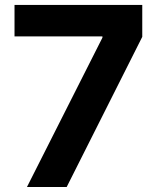

<svg xmlns="http://www.w3.org/2000/svg" viewBox="-20 -747 635 767"><path d="M87.7 0H246.4L548.3 -599.8V-727.3H38V-601.6H389.2V-596.6Z"/></svg>

Font: Margiela Sans
Style: Bold
Weight: 700
Designer: Stefan Endress, Andreas Faust
Version: Version 1.100;FEAKit 1.0